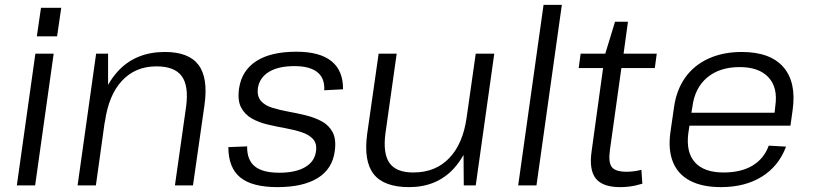

<svg xmlns="http://www.w3.org/2000/svg" viewBox="-20 -760 3331 787"><path d="M200 -540 124 0H49L125 -540ZM231 -728 214 -611H131L148 -728Z M743 -324Q754 -409 724.5 -448.5Q695 -488 621 -488Q535 -488 480 -429Q425 -370 410 -260L409 -258L373 0H298L374 -540H423V-412Q442 -446 468 -473Q540 -547 656 -547Q754 -547 794 -493.5Q834 -440 818 -328L771 0H697Z M1117 7Q1013 7 964.5 -33Q916 -73 916 -157L993 -160Q992 -105 1024 -78.5Q1056 -52 1125 -52Q1191 -52 1230 -74.5Q1269 -97 1275 -138Q1280 -171 1263.5 -189.5Q1247 -208 1216.5 -218Q1186 -228 1150 -234.5Q1114 -241 1077.5 -249.5Q1041 -258 1012 -274.5Q983 -291 968 -320Q953 -349 960 -398Q971 -471 1030.5 -509.5Q1090 -548 1195 -548Q1291 -548 1339 -509Q1387 -470 1386 -394L1309 -390Q1312 -439 1281 -464Q1250 -489 1187 -489Q1121 -489 1082.5 -465.5Q1044 -442 1037 -399Q1033 -366 1049 -347Q1065 -328 1095.5 -318.5Q1126 -309 1162 -302.5Q1198 -296 1234.5 -287Q1271 -278 1300 -262Q1329 -246 1344 -217Q1359 -188 1352 -139Q1342 -67 1282 -30Q1222 7 1117 7Z M1560 -214Q1549 -131 1576.5 -92Q1604 -53 1674 -53Q1765 -53 1821.5 -112Q1878 -171 1893 -280L1930 -540H2006L1930 0H1881L1880 -125Q1862 -93 1839 -68Q1769 7 1657 7Q1554 7 1512 -46Q1470 -99 1485 -211L1532 -540H1606Z M2283 -740 2179 0H2104L2208 -740Z M2522 7Q2450 7 2422 -28.5Q2394 -64 2405 -140L2452 -481H2352L2360 -540H2461L2501 -671H2554L2536 -540H2672L2664 -481H2527L2480 -145Q2473 -94 2488 -75Q2503 -56 2549 -56Q2563 -56 2578.5 -58Q2594 -60 2609 -64L2613 -7Q2600 -3 2584 0.5Q2568 4 2552.5 5.5Q2537 7 2522 7Z M2935 7Q2859 7 2809 -19Q2759 -45 2738.5 -95.5Q2718 -146 2728 -218L2743 -322Q2753 -392 2789 -442.5Q2825 -493 2884.5 -520Q2944 -547 3020 -547Q3137 -547 3191 -485Q3245 -423 3229 -309L3220 -245H2806L2801 -211Q2792 -134 2829.5 -93.5Q2867 -53 2946 -53Q3018 -53 3065 -81.5Q3112 -110 3131 -163L3202 -159Q3172 -79 3103 -36Q3034 7 2935 7ZM2814 -298H3155L3158 -326Q3169 -401 3130 -443Q3091 -485 3012 -485Q2930 -485 2879 -442.5Q2828 -400 2818 -322Z"/></svg>

Font: Pathway Extreme 8pt Thin 12pt Light
Style: Italic
Weight: 300
Italic angle: -8°
Version: Version 1.001;gftools[0.9.26]